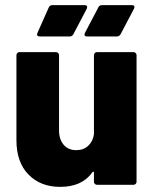

<svg xmlns="http://www.w3.org/2000/svg" viewBox="-20 -720 603 748"><path d="M358 -517H500Q505 -517 508.5 -513.5Q512 -510 512 -505V-12Q512 -7 508.5 -3.5Q505 0 500 0H358Q353 0 349.5 -3.5Q346 -7 346 -12V-47Q346 -50 344 -51Q342 -52 340 -49Q300 8 214 8Q138 8 91 -40Q44 -88 44 -174V-505Q44 -510 47.5 -513.5Q51 -517 56 -517H198Q203 -517 206.5 -513.5Q210 -510 210 -505V-212Q210 -177 228 -156Q246 -135 277 -135Q305 -135 323.5 -152Q342 -169 346 -197V-505Q346 -510 349.5 -513.5Q353 -517 358 -517ZM184 -700H309Q316 -700 318.5 -696.5Q321 -693 318 -686L266 -587Q261 -578 252 -578H135Q128 -578 125.5 -581.5Q123 -585 126 -592L170 -691Q174 -700 184 -700ZM377 -700H494Q501 -700 503 -696Q505 -692 502 -686L450 -587Q445 -578 435 -578H319Q312 -578 310 -582Q308 -586 311 -592L363 -691Q367 -700 377 -700Z"/></svg>

Font: BARLOWEXTRABOLD
Style: Regular
Weight: 800
Designer: Jeremy Tribby
Foundry: Tribby Type
Version: Version 1.422